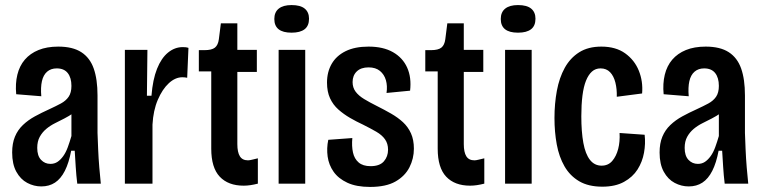

<svg xmlns="http://www.w3.org/2000/svg" viewBox="-20 -725 3014 758"><path d="M143 11Q114 11 87.5 -3Q61 -17 44.5 -47Q28 -77 28 -123Q28 -159 39 -185.5Q50 -212 70.5 -231.5Q91 -251 117.5 -265.5Q144 -280 175 -294Q201 -306 220.5 -316.5Q240 -327 251 -343Q262 -359 262 -386Q262 -418 247.5 -436.5Q233 -455 204 -455Q181 -455 166 -442Q151 -429 145.5 -404.5Q140 -380 143 -345L44 -353Q40 -395 48.5 -430Q57 -465 78 -489.5Q99 -514 132 -527.5Q165 -541 210 -541Q267 -541 301 -519Q335 -497 350 -454.5Q365 -412 365 -348V-200Q366 -172 367.5 -136Q369 -100 372 -64Q375 -28 378 0H285Q281 -33 279 -65.5Q277 -98 275 -130H261Q252 -82 236 -50.5Q220 -19 197 -4Q174 11 143 11ZM179 -78Q195 -78 207 -86Q219 -94 229.5 -108.5Q240 -123 247.5 -143.5Q255 -164 262 -188V-298L293 -305Q284 -289 268.5 -278Q253 -267 234.5 -257.5Q216 -248 197 -238.5Q178 -229 162.5 -216Q147 -203 137 -185Q127 -167 127 -141Q127 -110 142 -94Q157 -78 179 -78Z M473 0V-314V-528H562L560 -347H578Q583 -411 600 -453.5Q617 -496 643.5 -517.5Q670 -539 701 -539Q707 -539 712.5 -538.5Q718 -538 724 -536L719 -418Q715 -419 709.5 -419.5Q704 -420 700 -420Q672 -420 646.5 -396.5Q621 -373 603 -331Q585 -289 582 -233V0Z M942 8Q881 8 847.5 -27.5Q814 -63 814 -138V-443H765V-527H787Q816 -527 828.5 -537Q841 -547 844 -570L852 -633H917V-528H994V-441H917V-156Q917 -124 927 -108Q937 -92 959 -92Q965 -92 975 -94.5Q985 -97 998 -100V0Q982 4 968.5 6Q955 8 942 8Z M1080 0V-528H1185V0ZM1131 -596Q1097 -596 1080 -609.5Q1063 -623 1063 -650Q1063 -677 1080.5 -691Q1098 -705 1131 -705Q1166 -705 1183 -691Q1200 -677 1200 -651Q1200 -623 1182.5 -609.5Q1165 -596 1131 -596Z M1441 13Q1387 13 1351.5 -3.5Q1316 -20 1297 -47Q1278 -74 1273.5 -107Q1269 -140 1276 -173L1371 -180Q1368 -148 1373.5 -123Q1379 -98 1396 -83.5Q1413 -69 1443 -69Q1479 -69 1495.5 -88Q1512 -107 1512 -134Q1512 -158 1500 -175Q1488 -192 1465.5 -205Q1443 -218 1413 -233Q1387 -245 1362 -259.5Q1337 -274 1316 -292.5Q1295 -311 1283 -337Q1271 -363 1271 -399Q1271 -441 1289.5 -473Q1308 -505 1344.5 -523Q1381 -541 1435 -541Q1493 -541 1531.5 -519Q1570 -497 1587.5 -458Q1605 -419 1599 -367L1506 -358Q1510 -386 1503.5 -408.5Q1497 -431 1480 -445Q1463 -459 1435 -459Q1405 -459 1388.5 -443Q1372 -427 1372 -401Q1372 -379 1384 -363Q1396 -347 1417.5 -334Q1439 -321 1467 -307Q1497 -292 1524 -276.5Q1551 -261 1571 -242.5Q1591 -224 1602.5 -198.5Q1614 -173 1614 -138Q1614 -99 1596.5 -64.5Q1579 -30 1541.5 -8.5Q1504 13 1441 13Z M1836 8Q1775 8 1741.5 -27.5Q1708 -63 1708 -138V-443H1659V-527H1681Q1710 -527 1722.5 -537Q1735 -547 1738 -570L1746 -633H1811V-528H1888V-441H1811V-156Q1811 -124 1821 -108Q1831 -92 1853 -92Q1859 -92 1869 -94.5Q1879 -97 1892 -100V0Q1876 4 1862.5 6Q1849 8 1836 8Z M1974 0V-528H2079V0ZM2025 -596Q1991 -596 1974 -609.5Q1957 -623 1957 -650Q1957 -677 1974.5 -691Q1992 -705 2025 -705Q2060 -705 2077 -691Q2094 -677 2094 -651Q2094 -623 2076.5 -609.5Q2059 -596 2025 -596Z M2358 12Q2303 12 2266.5 -9.5Q2230 -31 2208.5 -68.5Q2187 -106 2178 -155Q2169 -204 2169 -259Q2169 -316 2178.5 -367Q2188 -418 2209.5 -457Q2231 -496 2266.5 -518.5Q2302 -541 2354 -541Q2411 -541 2448 -514.5Q2485 -488 2502 -446Q2519 -404 2515 -356L2415 -343Q2416 -373 2409.5 -399Q2403 -425 2388.5 -440Q2374 -455 2351 -455Q2331 -455 2317 -442.5Q2303 -430 2293.5 -406.5Q2284 -383 2279.5 -347.5Q2275 -312 2275 -266Q2275 -205 2283 -161Q2291 -117 2309 -94Q2327 -71 2355 -71Q2381 -71 2397 -89.5Q2413 -108 2420.5 -137Q2428 -166 2426 -200L2525 -193Q2529 -158 2522.5 -122Q2516 -86 2497 -56Q2478 -26 2443.5 -7Q2409 12 2358 12Z M2699 11Q2670 11 2643.5 -3Q2617 -17 2600.5 -47Q2584 -77 2584 -123Q2584 -159 2595 -185.5Q2606 -212 2626.5 -231.5Q2647 -251 2673.5 -265.5Q2700 -280 2731 -294Q2757 -306 2776.5 -316.5Q2796 -327 2807 -343Q2818 -359 2818 -386Q2818 -418 2803.5 -436.5Q2789 -455 2760 -455Q2737 -455 2722 -442Q2707 -429 2701.5 -404.5Q2696 -380 2699 -345L2600 -353Q2596 -395 2604.5 -430Q2613 -465 2634 -489.5Q2655 -514 2688 -527.5Q2721 -541 2766 -541Q2823 -541 2857 -519Q2891 -497 2906 -454.5Q2921 -412 2921 -348V-200Q2922 -172 2923.5 -136Q2925 -100 2928 -64Q2931 -28 2934 0H2841Q2837 -33 2835 -65.5Q2833 -98 2831 -130H2817Q2808 -82 2792 -50.5Q2776 -19 2753 -4Q2730 11 2699 11ZM2735 -78Q2751 -78 2763 -86Q2775 -94 2785.5 -108.5Q2796 -123 2803.5 -143.5Q2811 -164 2818 -188V-298L2849 -305Q2840 -289 2824.5 -278Q2809 -267 2790.5 -257.5Q2772 -248 2753 -238.5Q2734 -229 2718.5 -216Q2703 -203 2693 -185Q2683 -167 2683 -141Q2683 -110 2698 -94Q2713 -78 2735 -78Z"/></svg>

Font: Bricolage Grotesque 24pt Condensed Medium
Style: Regular
Weight: 500
Width: 3
Designer: Mathieu Triay
Foundry: Atelier Triay
Version: Version 1.001;gftools[0.9.33.dev8+g029e19f]